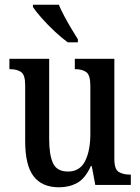

<svg xmlns="http://www.w3.org/2000/svg" viewBox="-20 -786 597 816"><path d="M231 10Q159 10 123 -36.5Q87 -83 87 -186V-424Q87 -468 69.5 -480Q52 -492 23 -492H20V-536H189V-195Q189 -127 205.5 -92Q222 -57 269 -57Q319 -57 341.5 -101Q364 -145 364 -218V-421Q364 -468 346 -480Q328 -492 301 -492H298V-536H466V-111Q466 -66 485 -55Q504 -44 531 -44H536V0H385L370 -80H366Q342 -27 308 -8.5Q274 10 231 10ZM268 -606Q243 -624 212.5 -652.5Q182 -681 156.5 -710Q131 -739 120 -756V-766H230Q239 -744 253.5 -717Q268 -690 283.5 -664Q299 -638 311 -619V-606Z"/></svg>

Font: Noto Serif Tamil Condensed Medium
Style: Regular
Weight: 500
Width: 3
Designer: Indian Type Foundry, Tom Grace, and the Monotype Design Team
Foundry: Monotype Imaging Inc.
Version: Version 2.004; ttfautohint (v1.8.4.7-5d5b)